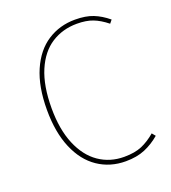

<svg xmlns="http://www.w3.org/2000/svg" viewBox="-129 -787 797 894"><g transform="rotate(-20 269.0 -340.5)"><path d="M505 -633 492 -617Q457 -645 424.5 -657.5Q392 -670 346 -670Q275 -670 219.5 -634.5Q164 -599 132.5 -525Q101 -451 101 -340Q101 -235 132 -161Q163 -87 217.5 -49.5Q272 -12 342 -12Q395 -12 430 -27Q465 -42 499 -71L513 -54Q478 -24 437.5 -7Q397 10 342 10Q265 10 205 -30.5Q145 -71 111.5 -150Q78 -229 78 -340Q78 -455 112.5 -534Q147 -613 207.5 -652Q268 -691 344 -691Q397 -691 433.5 -676.5Q470 -662 505 -633Z"/></g></svg>

Font: Fira Sans Thin
Style: Regular
Weight: 100
Designer: bBox Type GmbH & Carrois Corporate GbR & Edenspiekermann AG
Foundry: bBox Type GmbH & Carrois Corporate GbR & Edenspiekermann AG
Version: Version 4.301